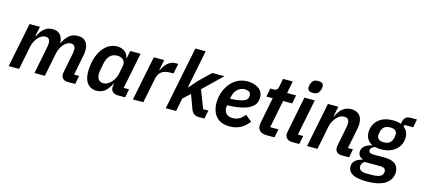

<svg xmlns="http://www.w3.org/2000/svg" viewBox="-69 -1354 4782 2175"><g transform="rotate(15 2322.0 -266.5)"><path d="M142 0H20L125 -522H247L223 -406H229Q258 -467 297 -500.5Q336 -534 395 -534Q452 -534 483 -500Q514 -466 516 -406H521Q549 -465 589.5 -499.5Q630 -534 692 -534Q752 -534 783 -498Q814 -462 814 -399Q814 -378 811 -357.5Q808 -337 803 -315L760 -99H819L800 0H714Q677 0 656.5 -18.5Q636 -37 636 -70Q636 -78 637 -85Q638 -92 639 -97L682 -314Q685 -328 687 -342Q689 -356 689 -369Q689 -398 676 -414.5Q663 -431 635 -431Q612 -431 590.5 -418.5Q569 -406 551 -386Q533 -365 518.5 -334.5Q504 -304 499 -275L444 0H322L385 -314Q388 -328 389.5 -342.5Q391 -357 391 -369Q391 -398 378.5 -414.5Q366 -431 337 -431Q312 -431 290.5 -418.5Q269 -406 252 -386Q231 -363 217 -334Q203 -305 197 -275Z M1386 0H1300Q1264 0 1241 -19Q1218 -38 1218 -73Q1218 -80 1219 -88.5Q1220 -97 1221 -102L1225 -119H1220Q1189 -55 1149.5 -21.5Q1110 12 1050 12Q1002 12 969.5 -11.5Q937 -35 921 -77.5Q905 -120 905 -174Q905 -204 908 -231Q911 -258 916 -284Q931 -358 964 -414Q997 -470 1045 -502Q1093 -534 1151 -534Q1204 -534 1240.5 -506Q1277 -478 1283 -433H1288L1306 -522H1427L1342 -99H1405ZM1104 -90Q1134 -90 1157 -104.5Q1180 -119 1198 -139Q1218 -160 1231.5 -188.5Q1245 -217 1251 -249L1268 -336Q1274 -363 1264.5 -385Q1255 -407 1233.5 -420Q1212 -433 1178 -433Q1126 -433 1094 -400.5Q1062 -368 1049 -304L1035 -232Q1033 -221 1031 -205Q1029 -189 1029 -177Q1029 -151 1037.5 -131.5Q1046 -112 1063 -101Q1080 -90 1104 -90Z M1599 0H1477L1582 -522H1704L1679 -400H1685Q1697 -428 1718 -456Q1739 -484 1770 -503Q1801 -522 1842 -522H1869L1845 -403H1809Q1764 -403 1733 -390.5Q1702 -378 1683 -352Q1664 -326 1656 -285Z M1862 0 2011 -740H2132L2062 -389L2043 -296H2050L2127 -386L2268 -522H2410L2192 -311L2274 -99H2336L2315 0H2250Q2213 0 2190.5 -17.5Q2168 -35 2155 -72L2097 -230L2014 -154L1984 0Z M2615 12Q2509 12 2455 -47.5Q2401 -107 2401 -211Q2401 -230 2403 -249Q2405 -268 2409 -286Q2423 -355 2460 -411Q2497 -467 2553.5 -500.5Q2610 -534 2682 -534Q2713 -534 2744.5 -526.5Q2776 -519 2803 -502.5Q2830 -486 2846.5 -458.5Q2863 -431 2863 -391Q2863 -358 2850.5 -330.5Q2838 -303 2812 -282Q2786 -261 2745.5 -246Q2705 -231 2650.5 -222.5Q2596 -214 2524 -212Q2523 -203 2522.5 -195.5Q2522 -188 2522 -183Q2522 -141 2546 -114.5Q2570 -88 2624 -88Q2663 -88 2695 -105Q2727 -122 2761 -164L2836 -102Q2787 -40 2733.5 -14Q2680 12 2615 12ZM2674 -439Q2642 -439 2614.5 -424Q2587 -409 2568.5 -382Q2550 -355 2542 -317L2538 -292Q2602 -295 2642.5 -302.5Q2683 -310 2705 -321Q2727 -332 2735.5 -347Q2744 -362 2744 -381Q2744 -417 2721 -428Q2698 -439 2674 -439Z M3137 0H3048Q2994 0 2967 -23Q2940 -46 2940 -88Q2940 -95 2941 -105.5Q2942 -116 2944 -126L3003 -423H2929L2948 -522H2985Q3016 -522 3026.5 -534.5Q3037 -547 3042 -574L3060 -665H3173L3145 -522H3251L3231 -423H3125L3060 -99H3157Z M3426 -599Q3393 -599 3378 -612Q3363 -625 3363 -646Q3363 -653 3364.5 -662.5Q3366 -672 3368 -682Q3375 -706 3392 -725.5Q3409 -745 3452 -745Q3485 -745 3500 -732Q3515 -719 3515 -698Q3515 -691 3513.5 -681.5Q3512 -672 3510 -661Q3504 -638 3486.5 -618.5Q3469 -599 3426 -599ZM3428 0H3345Q3306 0 3283.5 -20.5Q3261 -41 3261 -75Q3261 -81 3262 -87Q3263 -93 3264 -100L3348 -522H3470L3385 -99H3448Z M3641 0H3519L3624 -522H3746L3722 -406H3728Q3757 -468 3797.5 -501Q3838 -534 3897 -534Q3960 -534 3993 -498Q4026 -462 4026 -396Q4026 -379 4023.5 -361.5Q4021 -344 4017 -324L3972 -99H4031L4012 0H3926Q3889 0 3868.5 -18.5Q3848 -37 3848 -71Q3848 -79 3849 -85.5Q3850 -92 3851 -97L3894 -314Q3897 -328 3898.5 -342Q3900 -356 3900 -369Q3900 -398 3886 -414.5Q3872 -431 3839 -431Q3813 -431 3791.5 -418.5Q3770 -406 3751 -385Q3731 -363 3716.5 -334.5Q3702 -306 3696 -275Z M4567 26Q4567 60 4553 93Q4539 126 4506.5 153Q4474 180 4417 196Q4360 212 4273 212Q4191 212 4143.5 197Q4096 182 4075 156Q4054 130 4054 97Q4054 50 4085 24Q4116 -2 4166 -14V-21Q4140 -28 4126 -47.5Q4112 -67 4112 -93Q4112 -135 4145 -161.5Q4178 -188 4224 -197L4225 -204Q4189 -223 4170 -256Q4151 -289 4151 -335Q4151 -387 4177 -432.5Q4203 -478 4255.5 -506Q4308 -534 4388 -534Q4415 -534 4438 -530Q4461 -526 4480 -519L4484 -538Q4491 -576 4511.5 -594.5Q4532 -613 4567 -613H4644L4625 -517H4523L4518 -496Q4545 -477 4559 -447.5Q4573 -418 4573 -380Q4573 -329 4546.5 -283.5Q4520 -238 4467 -209.5Q4414 -181 4334 -181Q4316 -181 4299 -183Q4282 -185 4266 -189Q4244 -182 4229.5 -168.5Q4215 -155 4215 -136Q4215 -120 4228.5 -111Q4242 -102 4272 -102H4397Q4484 -102 4525.5 -69.5Q4567 -37 4567 26ZM4444 52Q4444 30 4428.5 17.5Q4413 5 4370 5H4196Q4176 16 4167.5 33Q4159 50 4159 67Q4159 85 4168.5 98Q4178 111 4198.5 118.5Q4219 126 4254 126H4314Q4362 126 4390.5 116.5Q4419 107 4431.5 90Q4444 73 4444 52ZM4346 -266Q4392 -266 4417 -287.5Q4442 -309 4450 -346Q4453 -364 4454 -372Q4455 -380 4455 -386Q4455 -415 4436 -431.5Q4417 -448 4376 -448Q4331 -448 4305.5 -427Q4280 -406 4273 -369Q4269 -350 4268 -342Q4267 -334 4267 -329Q4267 -299 4286.5 -282.5Q4306 -266 4346 -266Z"/></g></svg>

Font: IBM Plex Sans SemiBold
Style: Italic
Weight: 600
Italic angle: -11.31°
Designer: Mike Abbink, Paul van der Laan, Pieter van Rosmalen
Foundry: Bold Monday
Version: Version 3.201